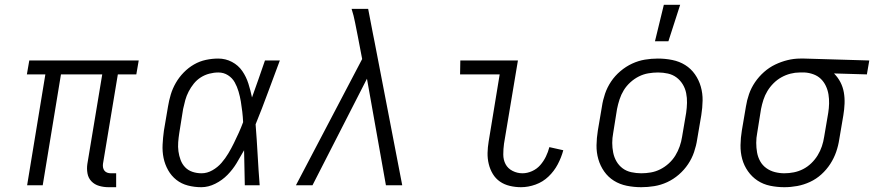

<svg xmlns="http://www.w3.org/2000/svg" viewBox="-20 -772 3642 800"><path d="M432 8Q412 8 393 2.5Q374 -3 361 -16.5Q348 -30 344.5 -49.5Q341 -69 344 -89L406 -462H234L158 0H93L169 -462H92L102 -520H558L548 -462H471L409 -89Q408 -81 409.5 -73.5Q411 -66 415.5 -60.5Q420 -55 427 -52.5Q434 -50 442 -50H464V8Z M819 8Q790 8 763 1Q736 -6 715 -22.5Q694 -39 680.5 -63Q667 -87 661.5 -114Q656 -141 657.5 -170Q659 -199 663 -228L680 -328Q684 -353 691.5 -378Q699 -403 712.5 -426.5Q726 -450 745.5 -470Q765 -490 788.5 -503.5Q812 -517 838 -522.5Q864 -528 889 -528Q920 -528 946.5 -514Q973 -500 989.5 -476Q1006 -452 1015 -423.5Q1024 -395 1030 -366Q1044 -405 1057.5 -443.5Q1071 -482 1084 -520H1146Q1121 -454 1096.5 -387Q1072 -320 1045 -254Q1050 -191 1053.5 -127Q1057 -63 1062 0H1000Q999 -37 998.5 -73.5Q998 -110 997 -146Q982 -119 966 -92.5Q950 -66 928 -43.5Q906 -21 877 -6.5Q848 8 819 8ZM820 -50Q843 -50 865 -62.5Q887 -75 903 -93.5Q919 -112 931.5 -133Q944 -154 954.5 -175.5Q965 -197 975 -219Q985 -241 993 -263Q992 -285 989.5 -306.5Q987 -328 983.5 -349Q980 -370 974 -390.5Q968 -411 958 -429Q948 -447 930 -458.5Q912 -470 890 -470Q871 -470 852 -465Q833 -460 816.5 -449.5Q800 -439 787.5 -423.5Q775 -408 766 -390.5Q757 -373 752 -355Q747 -337 743 -318L727 -218Q724 -199 722.5 -179.5Q721 -160 723.5 -141.5Q726 -123 732.5 -105.5Q739 -88 751.5 -75Q764 -62 782 -56Q800 -50 820 -50Z M1213 0 1489 -526 1471 -620Q1465 -649 1459.5 -678Q1454 -707 1445 -735H1514L1534 -631L1541 -596L1656 0H1588L1509 -444L1282 0Z M2151 8Q2127 8 2104 2.5Q2081 -3 2063 -15.5Q2045 -28 2033.5 -47Q2022 -66 2016.5 -88.5Q2011 -111 2011.5 -134.5Q2012 -158 2016 -182L2062 -462H1897L1898 -520H2138L2080 -173Q2077 -151 2077 -128.5Q2077 -106 2086.5 -88Q2096 -70 2115.5 -60Q2135 -50 2157 -50Q2177 -50 2197 -59Q2217 -68 2231 -84Q2245 -100 2254.5 -119.5Q2264 -139 2269 -159L2327 -146Q2319 -116 2304 -87.5Q2289 -59 2265.5 -36.5Q2242 -14 2211.5 -3Q2181 8 2151 8Z M2652 8Q2621 8 2591.5 2Q2562 -4 2538 -19Q2514 -34 2497.5 -57.5Q2481 -81 2473 -109Q2465 -137 2465.5 -167Q2466 -197 2471 -228L2488 -328Q2492 -355 2501 -381.5Q2510 -408 2526 -432Q2542 -456 2565 -475.5Q2588 -495 2614 -507Q2640 -519 2667 -523.5Q2694 -528 2721 -528Q2752 -528 2781.5 -522Q2811 -516 2835 -501Q2859 -486 2875.5 -462.5Q2892 -439 2900 -411Q2908 -383 2907.5 -353Q2907 -323 2902 -292L2885 -192Q2881 -165 2872 -138.5Q2863 -112 2847 -88Q2831 -64 2808.5 -44.5Q2786 -25 2760 -13Q2734 -1 2706.5 3.5Q2679 8 2652 8ZM2652 -50Q2672 -50 2692 -53.5Q2712 -57 2731 -66.5Q2750 -76 2766.5 -91Q2783 -106 2794 -124Q2805 -142 2812 -162Q2819 -182 2822 -202L2839 -302Q2842 -323 2842.5 -343.5Q2843 -364 2839 -384Q2835 -404 2824.5 -421Q2814 -438 2798.5 -449.5Q2783 -461 2763 -465.5Q2743 -470 2722 -470Q2702 -470 2681.5 -466.5Q2661 -463 2642 -453.5Q2623 -444 2606.5 -429Q2590 -414 2579 -396Q2568 -378 2561.5 -358Q2555 -338 2551 -318L2535 -218Q2531 -197 2531 -176.5Q2531 -156 2535 -136Q2539 -116 2549 -99Q2559 -82 2574.5 -70.5Q2590 -59 2610.5 -54.5Q2631 -50 2652 -50ZM2709 -600 2746 -752H2814L2765 -600Z M3248 8Q3218 8 3189 2Q3160 -4 3136.5 -19.5Q3113 -35 3096.5 -58.5Q3080 -82 3072.5 -109.5Q3065 -137 3065.5 -167.5Q3066 -198 3071 -228L3088 -328Q3092 -354 3101 -380Q3110 -406 3126 -429.5Q3142 -453 3163.5 -472Q3185 -491 3210 -503Q3235 -515 3261.5 -521.5Q3288 -528 3315 -528H3331L3602 -520L3592 -462L3455 -466Q3471 -450 3481.5 -430Q3492 -410 3496 -387Q3500 -364 3499 -340Q3498 -316 3494 -292L3477 -192Q3473 -165 3464 -139Q3455 -113 3439.5 -89Q3424 -65 3402.5 -45.5Q3381 -26 3355 -14Q3329 -2 3302 3Q3275 8 3248 8ZM3248 -50Q3268 -50 3288 -54Q3308 -58 3326.5 -67.5Q3345 -77 3360.5 -92Q3376 -107 3387 -125Q3398 -143 3404.5 -162.5Q3411 -182 3414 -202L3431 -302Q3434 -321 3434.5 -340.5Q3435 -360 3432 -378.5Q3429 -397 3421 -414Q3413 -431 3400 -443.5Q3387 -456 3369 -462.5Q3351 -469 3333 -470H3312Q3293 -470 3273.5 -465Q3254 -460 3236 -450Q3218 -440 3203 -425Q3188 -410 3177.5 -392.5Q3167 -375 3161 -356.5Q3155 -338 3151 -318L3135 -218Q3131 -198 3131 -177Q3131 -156 3134.5 -136.5Q3138 -117 3147.5 -100Q3157 -83 3173 -71.5Q3189 -60 3208.5 -55Q3228 -50 3248 -50Z"/></svg>

Font: Iosevka HT Light Extended
Style: Italic
Weight: 300
Width: 7
Italic angle: -9°
Monospace: yes
Designer: Belleve Invis
Foundry: Belleve Invis
Version: Version 32.3.0; ttfautohint (v1.8.4)